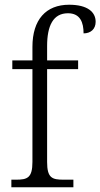

<svg xmlns="http://www.w3.org/2000/svg" viewBox="-20 -791 424 811"><path d="M28 0H290V-32H249C200 -32 179 -39 179 -107V-499H310V-536H179V-597C179 -683 205 -735 267 -735C319 -735 333 -696 333 -650C363 -650 384 -668 384 -699C384 -740 350 -771 272 -771C174 -771 117 -708 117 -593V-536H32V-499H117V-107C117 -39 95 -32 47 -32H28Z"/></svg>

Font: Noto Serif Sinhala SemiCondensed Light
Style: Regular
Weight: 300
Width: 4
Designer: Jelle Bosma - Monotype Design Team
Foundry: Monotype Imaging Inc.
Version: Version 2.007